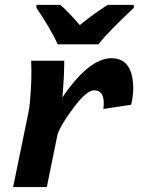

<svg xmlns="http://www.w3.org/2000/svg" viewBox="-20 -759 573 779"><path d="M169.9 0H33.2L96.7 -309.1Q102.1 -336.9 105.5 -401.4Q107.4 -432.1 107.4 -472.7L106.4 -512.7H240.7Q240.7 -482.9 238.8 -442.4Q235.8 -389.2 232.9 -363.8Q341.8 -522.9 432.1 -522.9Q520.5 -522.9 520.5 -398.4Q520.5 -369.6 512.2 -334L399.4 -316.9Q400.9 -328.6 400.9 -344.2Q399.9 -392.6 361.8 -392.6Q332 -392.6 280 -324Q228 -255.4 213.4 -213.4ZM378.9 -579.1H213.9Q203.1 -605.5 177.7 -648.7Q152.3 -691.9 127.9 -727.1V-739.3H224.6Q255.4 -713.4 303.7 -657.2Q359.9 -703.1 417 -739.3H522.9V-727.1Q419.4 -630.4 378.9 -579.1Z"/></svg>

Font: Cadman
Style: Bold Italic
Weight: 700
Italic angle: -12°
Designer: Paul James MIller
Foundry: High-Logic / Made with FontCreator
Version: Version 2.114;March 28, 2021;FontCreator 13.0.0.2683 64-bit